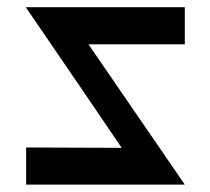

<svg xmlns="http://www.w3.org/2000/svg" viewBox="-20 -500 570 520"><path d="M480.5 -480.5Q480.5 -446.3 480.5 -379.9Q393.6 -379.9 219.7 -379.9Q306.6 -252.9 480.5 0Q336.9 0 50.8 0Q50.8 -33.2 50.8 -100.6Q136.7 -100.6 309.6 -99.6Q223.6 -226.6 49.8 -480.5Q193.4 -480.5 480.5 -480.5Z"/></svg>

Font: Alibu-Mazigh Belkasim 1
Style: Bold
Weight: 400
Designer: Mazigh Moubarik Belkasim
Version: Version 1.0